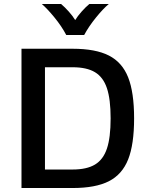

<svg xmlns="http://www.w3.org/2000/svg" viewBox="-20 -945 748 965"><path d="M88 -700H345Q460 -700 527 -666Q594 -632 624 -556.5Q654 -481 654 -350Q654 -219 624 -143.5Q594 -68 527 -34Q460 0 345 0H88ZM345 -93Q416 -93 457.5 -118Q499 -143 517.5 -198.5Q536 -254 536 -350Q536 -446 517.5 -501.5Q499 -557 457.5 -582Q416 -607 345 -607H206V-93ZM190 -925H287Q306 -909 326 -886.5Q346 -864 358 -844Q370 -864 390 -886.5Q410 -909 429 -925H527Q499 -902 462.5 -857Q426 -812 403 -769H313Q290 -813 253.5 -857.5Q217 -902 190 -925Z"/></svg>

Font: KoHo SemiBold
Style: Regular
Weight: 600
Designer: Cadson Demak & Katatrad Team
Foundry: Cadson Demak Co.,Ltd.
Version: Version 1.000; ttfautohint (v1.6)